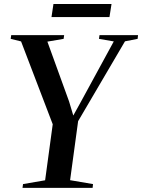

<svg xmlns="http://www.w3.org/2000/svg" viewBox="-20 -914 692 934"><path d="M89.5 0 92 -18.5 199.5 -37 236.5 -309.5 82.5 -712.5 32 -725 34.5 -743H292L289.5 -725L210.5 -711.5L316 -420.5L336.5 -352L369.5 -411.5L533.5 -712.5L461.5 -725L464 -743H651.5L649.5 -725L588 -713L360 -324.5L321 -37.5L432.5 -18.5L430.5 0ZM240 -894.5H522.5L512.5 -831H230.5Z"/></svg>

Font: Merriweather 144pt Medium
Style: Italic
Weight: 500
Italic angle: -7.8°
Version: Version 2.101